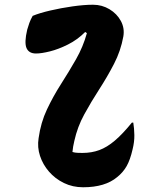

<svg xmlns="http://www.w3.org/2000/svg" viewBox="-20 -781 640 811"><path d="M118 -714Q147 -726 192 -736.5Q237 -747 286 -754Q335 -761 373 -761Q411 -761 442.5 -742Q474 -723 490.5 -692.5Q507 -662 501 -627Q490 -566 461.5 -511Q433 -456 399 -403.5Q365 -351 336 -298Q307 -245 294 -186Q291 -174 289 -162Q287 -150 286 -139Q296 -136 307 -135.5Q318 -135 328 -135Q367 -135 399.5 -147Q432 -159 465 -187Q498 -215 537 -263H543Q547 -239 547.5 -210.5Q548 -182 540 -150Q530 -106 515 -79.5Q500 -53 475 -33Q424 10 331 10Q287 10 250 -8Q213 -26 187 -56Q161 -86 149 -122.5Q137 -159 143 -197Q152 -263 178.5 -319Q205 -375 238 -426.5Q271 -478 301 -530.5Q331 -583 347 -641L340 -646Q307 -613 267 -593Q227 -573 191 -564Q155 -555 132 -555Q102 -555 92 -578Q82 -601 95 -656Q99 -670 104 -684Q109 -698 118 -714Z"/></svg>

Font: Recursive Mn Csl St XBd
Style: Italic
Weight: 800
Italic angle: -15°
Monospace: yes
Version: Version 1.079;hotconv 1.0.112;makeotfexe 2.5.65598; ttfautoh